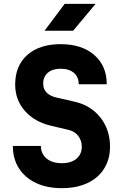

<svg xmlns="http://www.w3.org/2000/svg" viewBox="-20 -970 640 1000"><path d="M302 10Q225 10 167.5 -17Q110 -44 78.5 -93.5Q47 -143 47 -210H193Q193 -169 222.5 -144.5Q252 -120 302 -120Q351 -120 378.5 -143.5Q406 -167 406 -206Q406 -237 388 -261.5Q370 -286 335 -294L246 -315Q160 -335 109.5 -392.5Q59 -450 59 -530Q59 -628 122.5 -684Q186 -740 296 -740Q406 -740 471 -683.5Q536 -627 536 -531H390Q390 -569 365 -590.5Q340 -612 296 -612Q253 -612 229 -591Q205 -570 205 -535Q205 -478 274 -462L366 -441Q452 -422 502.5 -358.5Q553 -295 553 -206Q553 -141 522.5 -92Q492 -43 435.5 -16.5Q379 10 302 10ZM212 -810 317 -950H478L361 -810Z"/></svg>

Font: JetBrains Mono NL ExtraBold
Style: Regular
Weight: 800
Designer: Philipp Nurullin, Konstantin Bulenkov
Foundry: JetBrains
Version: Version 2.304; ttfautohint (v1.8.4.7-5d5b)